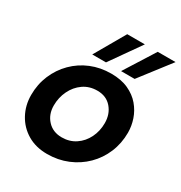

<svg xmlns="http://www.w3.org/2000/svg" viewBox="-172 -846 924 981"><g transform="rotate(30 290.0 -355.5)"><path d="M246 12Q179 12 129.5 -17.5Q80 -47 52.5 -97.5Q25 -148 25 -209Q25 -272 48 -326.5Q71 -381 112 -422Q153 -463 207.5 -485.5Q262 -508 326 -508Q385 -508 427.5 -488.5Q470 -469 497 -437Q524 -405 537 -366.5Q550 -328 550 -289Q550 -226 527 -171Q504 -116 462.5 -75Q421 -34 365.5 -11Q310 12 246 12ZM268 -99Q314 -99 349 -122.5Q384 -146 403.5 -185.5Q423 -225 423 -272Q423 -325 392 -361Q361 -397 308 -397Q261 -397 226 -372.5Q191 -348 171.5 -307.5Q152 -267 152 -220Q152 -168 184 -133.5Q216 -99 268 -99ZM362 -544 475 -723H580L442 -544ZM192 -544 295 -723H399L273 -544Z"/></g></svg>

Font: Rethink Sans
Style: Bold Italic
Weight: 700
Italic angle: -10°
Designer: The Rethink Sans project authors (Hans Thiessen). DM Sans designed by Colophon Foundry.
Foundry: Rethink Communications LLC
Version: Version 1.001